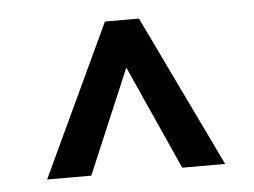

<svg xmlns="http://www.w3.org/2000/svg" viewBox="-34 -640 523 396"><g transform="rotate(-5 227.0 -442.0)"><path d="M266.4 -598.9H196L48.8 -284.7H140.3L231.6 -500.4L328.5 -284.7H417.4Z"/></g></svg>

Font: SaysetthaMai Thin
Style: Regular
Weight: 100
Designer: John M. Durdin
Foundry: Lao Script for Windows
Version: Version 1.101